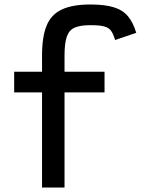

<svg xmlns="http://www.w3.org/2000/svg" viewBox="-20 -834 640 854"><path d="M167 0V-423H43V-515H167V-587Q167 -671 187.5 -720.5Q208 -770 255.5 -792Q303 -814 382 -814Q445 -814 485 -802Q525 -790 548.5 -762.5Q572 -735 586 -688L492 -656Q484 -683 474 -697Q464 -711 443.5 -716.5Q423 -722 382 -722Q337 -722 312 -711Q287 -700 277 -670.5Q267 -641 267 -587V-515H445V-423H267V0Z"/></svg>

Font: Victor Mono Thin
Style: Bold
Weight: 700
Monospace: yes
Version: Version 1.561;gftools[0.9.30]